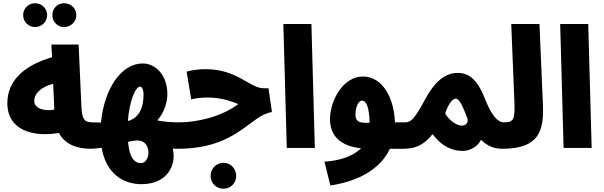

<svg xmlns="http://www.w3.org/2000/svg" viewBox="-20 -907 3701 1177"><path d="M373 -741C414 -741 448 -774 448 -814C448 -856 414 -887 373 -887C332 -887 301 -856 301 -814C301 -774 332 -741 373 -741ZM195 -741C235 -741 269 -774 269 -814C269 -856 235 -887 195 -887C154 -887 122 -856 122 -814C122 -774 154 -741 195 -741Z M536 5C587 5 621 -27 621 -78C621 -120 595 -157 546 -157C497 -157 483 -175 479 -254L462 -634H295L299 -556C148 -513 25 -425 25 -275C25 -108 183 -65 341 -92C377 -24 448 5 536 5ZM190 -288C190 -340 243 -378 306 -393L313 -235C249 -223 190 -243 190 -288Z M536 5C552 5 576 3 603 -1C630 155 733 222 847 222C1010 222 1063 100 1039 4C1050 5 1060 5 1069 5C1120 5 1154 -27 1154 -78C1154 -120 1128 -157 1079 -157C1032 -157 986 -160 944 -169C990 -219 1006 -286 1006 -329C1006 -450 931 -518 855 -518C723 -518 619 -363 599 -156C578 -157 559 -157 546 -157ZM838 -376C852 -376 860 -355 860 -328C860 -251 836 -185 764 -165C774 -297 813 -376 838 -376ZM845 93C800 93 773 54 765 -38C791 -43 812 -46 821 -46C879 -46 890 4 890 28C890 66 869 93 845 93Z M1350 250C1394 250 1428 215 1428 172C1428 127 1394 91 1350 91C1305 91 1271 127 1271 172C1271 215 1305 250 1350 250Z M1069 5C1435 5 1511 -200 1647 -220L1626 -366H1596C1511 -366 1435 -483 1241 -483C1197 -483 1164 -478 1124 -468L1152 -298C1188 -306 1218 -309 1251 -309C1319 -309 1374 -296 1441 -269C1335 -189 1183 -157 1079 -157Z M1738 0H1910L1889 -760H1717Z M2005 230C2178 204 2313 129 2370 5H2454C2515 5 2539 -26 2539 -78C2539 -120 2513 -157 2464 -157H2401C2396 -306 2326 -437 2206 -438C2085 -439 2003 -294 2003 -175C2003 -78 2064 -11 2194 2C2145 50 2066 78 1969 84ZM2159 -205C2159 -246 2175 -290 2199 -290C2230 -290 2243 -239 2246 -155C2179 -150 2159 -164 2159 -205Z M2454 5C2515 5 2573 -10 2632 -85C2695 0 2763 18 2817 18C2862 18 2908 -8 2929 -50C2967 -12 3008 5 3059 5C3110 5 3144 -30 3144 -78C3144 -120 3118 -157 3069 -157C3031 -157 2993 -200 2956 -294C2912 -407 2865 -460 2785 -460C2708 -460 2643 -405 2585 -296C2522 -178 2498 -157 2464 -157ZM2709 -211C2724 -259 2750 -302 2774 -302C2794 -302 2812 -268 2844 -185C2855 -156 2836 -137 2811 -137C2780 -137 2734 -168 2709 -211Z M3059 5C3288 5 3315 -108 3308 -270L3287 -760H3114L3133 -292C3138 -174 3130 -157 3069 -157Z M3435 0H3607L3586 -760H3414Z"/></svg>

Font: Noto Sans Arabic ExtCond Blk
Style: Regular
Weight: 900
Width: 2
Designer: Monotype Design Team, Nadine Chahine, Nizar Qandah and Khaled Hosny
Foundry: Monotype Imaging Inc.
Version: Version 2.012